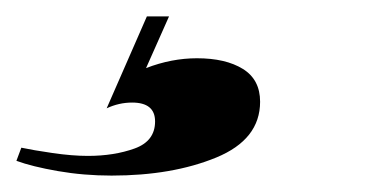

<svg xmlns="http://www.w3.org/2000/svg" viewBox="-77 -26 468 234"><path d="M101 57Q132 45 163 45Q198 45 219 58Q240 71 240 98Q240 144 186.5 166Q133 188 59 188Q25 188 -6.5 182.5Q-38 177 -57 170L-51 154Q-37 157 -13 160.5Q11 164 30 164Q62 164 87 155Q112 146 112 122Q112 99 84 99Q68 99 53 106L102 -6H129Z"/></svg>

Font: Playfair Display SC Black
Style: Italic
Weight: 900
Italic angle: -14°
Designer: Claus Eggers Sørensen
Foundry: Claus Eggers Sørensen
Version: Version 1.200; ttfautohint (v1.6)